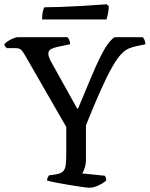

<svg xmlns="http://www.w3.org/2000/svg" viewBox="-35 -878 700 898"><path d="M383 0Q374 0 346.5 -4Q319 -8 285.5 -13.5Q252 -19 224 -24.5Q196 -30 185 -34Q185 -42 188.5 -48.5Q192 -55 195 -58L224 -62Q249 -66 259.5 -76Q270 -86 272.5 -106.5Q275 -127 275 -164V-284L80 -623Q70 -640 62 -646.5Q54 -653 35 -653H-3Q-6 -655 -10 -659.5Q-14 -664 -15 -671Q-10 -678 2 -685.5Q14 -693 27 -698.5Q40 -704 46 -704H280Q285 -700 289 -691Q293 -682 293 -671L235 -659Q217 -655 204 -648.5Q191 -642 191 -626Q191 -614 203 -591L326 -370H330Q367 -459 392 -518.5Q417 -578 435.5 -614.5Q454 -651 469 -671.5Q484 -692 500 -704H632Q637 -700 641 -691Q645 -682 645 -671L607 -663Q586 -659 568 -651.5Q550 -644 531.5 -624.5Q513 -605 490.5 -566Q468 -527 438 -460.5Q408 -394 367 -292V-135Q367 -110 361 -92Q355 -74 349 -67L455 -56Q457 -54 459.5 -48Q462 -42 462 -34Q448 -21 425 -10.5Q402 0 383 0ZM162 -787Q162 -810 165.5 -825Q169 -840 173 -844Q204 -844 246.5 -845.5Q289 -847 332.5 -849.5Q376 -852 411.5 -854.5Q447 -857 464 -858L474 -849Q473 -829 469.5 -812Q466 -795 463 -787Z"/></svg>

Font: Texturina 72pt Medium
Style: Regular
Weight: 500
Designer: Guillermo Torres Carreño
Foundry: Omnibus-Type
Version: Version 1.002; ttfautohint (v1.8.3)